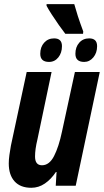

<svg xmlns="http://www.w3.org/2000/svg" viewBox="-20 -890 498 920"><path d="M129.9 9.8Q77.6 9.8 49.8 -21Q22 -51.8 22 -106.9Q22 -125 25.1 -147.7Q28.3 -170.4 32.2 -191.9L107.9 -544.9H227.1L159.2 -221.2Q147.9 -174.8 147.9 -140.1Q147.9 -98.1 181.2 -98.1Q216.3 -98.1 239 -142.3Q261.7 -186.5 276.9 -258.8L338.9 -544.9H458L342.8 0H247.1L251 -65.9H248Q224.6 -30.8 194.8 -10.5Q165 9.8 129.9 9.8ZM293 -728Q280.3 -744.1 262.2 -769.8Q244.1 -795.4 227.8 -820.8Q211.4 -846.2 203.1 -862.3V-870.1H335.9Q342.8 -844.7 353 -813Q363.3 -781.2 378.9 -739.3L377.9 -728ZM214.8 -593.3Q172.9 -593.3 172.9 -632.3Q172.9 -664.6 191.4 -685.3Q210 -706.1 239.3 -706.1Q276.9 -706.1 276.9 -668.9Q276.9 -636.7 259.5 -615Q242.2 -593.3 214.8 -593.3ZM383.3 -593.3Q341.3 -593.3 341.3 -632.3Q341.3 -664.6 359.6 -685.3Q377.9 -706.1 407.2 -706.1Q445.3 -706.1 445.3 -668.9Q445.3 -636.7 427.2 -615Q409.2 -593.3 383.3 -593.3Z"/></svg>

Font: Open Sans Condensed
Style: Bold Italic
Weight: 700
Width: 3
Italic angle: -12°
Designer: Monotype Design Team
Foundry: Monotype Imaging Inc.
Version: Version 3.003; ttfautohint (v1.8.4)